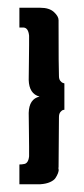

<svg xmlns="http://www.w3.org/2000/svg" viewBox="-20 -400 216 495"><path d="M41 -329H30V-380H84Q107 -380 119 -369Q131 -358 131 -348V-337Q131 -223 132 -204Q132 -196 135.5 -191.5Q139 -187 143 -186L146 -185V-117Q145 -117 142.5 -116.5Q140 -116 136 -111.5Q132 -107 132 -98L131 32Q130 32 131 36Q132 40 129.5 46.5Q127 53 123 59Q119 65 109 69.5Q99 74 84 75H30V24Q37 24 41 23Q53 22 55 3Q55 0 55 -22.5Q55 -45 54.5 -68Q54 -91 54 -109Q55 -145 82 -151Q55 -158 54 -194Q54 -207 54.5 -236Q55 -265 55 -283Q55 -301 55 -308Q53 -328 41 -329Z"/></svg>

Font: RIT Keram
Style: Bold
Weight: 700
Designer: Sanesh MV
Version: Version 1.0